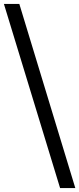

<svg xmlns="http://www.w3.org/2000/svg" viewBox="-28 -728 406 984"><path d="M-8 -708H71L358 236H280Z"/></svg>

Font: Martel Sans Light
Style: Regular
Weight: 300
Designer: Dan Reynolds and Mathieu Réguer
Foundry: Dan Reynolds and Mathieu Réguer
Version: Version 1.002; ttfautohint (v1.1) -l 5 -r 5 -G 72 -x 0 -D la